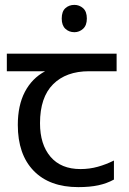

<svg xmlns="http://www.w3.org/2000/svg" viewBox="-20 -757 530 787"><path d="M285 -737Q305 -737 320.5 -723.5Q336 -710 336 -681Q336 -653 320.5 -639Q305 -625 285 -625Q263 -625 248 -639Q233 -653 233 -681Q233 -710 248 -723.5Q263 -737 285 -737ZM301 10Q183 10 118 -57Q53 -124 53 -245Q53 -325 82 -380.5Q111 -436 165 -465H8V-537H458V-465H345Q251 -465 197.5 -411.5Q144 -358 144 -252Q144 -165 187 -114.5Q230 -64 310 -64Q347 -64 381 -73.5Q415 -83 447 -99V-21Q418 -5 383 2.5Q348 10 301 10Z"/></svg>

Font: hextamil15
Style: Book
Weight: 400
Designer: Jelle Bosma - Monotype Design Team
Foundry: Monotype Imaging Inc.
Version: Version 2.003